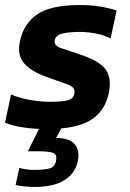

<svg xmlns="http://www.w3.org/2000/svg" viewBox="-27 -504 518 764"><path d="M109 240Q92 240 69 237.5Q46 235 35 232L50 164Q77 172 109 172Q153 172 172.5 165.5Q192 159 196 135Q201 109 182 103.5Q163 98 128 98H84L128 9Q86 7 50.5 0.5Q15 -6 -7 -16L17 -128Q49 -114 91.5 -106.5Q134 -99 171 -99Q221 -99 243 -105Q265 -111 269 -132Q274 -156 244.5 -167Q215 -178 158 -198Q97 -220 68.5 -252.5Q40 -285 53 -343Q68 -411 122 -447.5Q176 -484 292 -484Q336 -484 374 -477.5Q412 -471 437 -462L413 -351Q389 -364 355.5 -370.5Q322 -377 292 -377Q249 -377 222.5 -371Q196 -365 191 -345Q187 -323 212 -314Q237 -305 292 -287Q371 -261 394.5 -226Q418 -191 406 -134Q393 -71 348 -36Q303 -1 217 7L196 45Q249 45 270 69.5Q291 94 283 136Q273 185 230 212.5Q187 240 109 240Z"/></svg>

Font: Kanit Medium
Style: Italic
Weight: 500
Italic angle: -12°
Designer: Katatrad Team
Foundry: CadsonDemak
Version: Version 2.000; ttfautohint (v1.8.3)